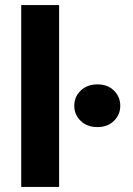

<svg xmlns="http://www.w3.org/2000/svg" viewBox="-20 -740 526 760"><path d="M64 0V-720H214V0ZM366 -237Q325 -237 299.5 -261.5Q274 -286 274 -321Q274 -357 299.5 -381.5Q325 -406 366 -406Q406 -406 431 -381.5Q456 -357 456 -321Q456 -286 431 -261.5Q406 -237 366 -237Z"/></svg>

Font: DM Sans 20pt Black
Style: Regular
Weight: 900
Version: Version 4.004;gftools[0.9.30]